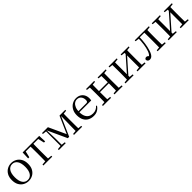

<svg xmlns="http://www.w3.org/2000/svg" viewBox="546 -2330 4144 4144"><g transform="rotate(-45 2617.5 -258.5)"><path d="M297.5 14.6Q231.2 14.6 174.4 -15.9Q117.6 -46.5 83 -107.4Q48.4 -168.3 48.4 -257.8Q48.4 -347.6 84.1 -408.5Q119.7 -469.3 176.7 -500Q233.7 -530.6 297.5 -530.6Q362.2 -530.6 419.2 -500.1Q476.2 -469.5 511.9 -408.7Q547.5 -347.8 547.5 -257.8Q547.5 -168 512.4 -107.2Q477.3 -46.3 420.5 -15.8Q363.7 14.6 297.5 14.6ZM297.5 -16.4Q372 -16.4 414.7 -78.2Q457.4 -140.1 457.4 -256.6Q457.4 -373.4 414.7 -436.1Q372 -498.8 297.5 -498.8Q223.1 -498.8 180.3 -436.1Q137.5 -373.4 137.5 -256.6Q137.5 -140.1 180.3 -78.2Q223.1 -16.4 297.5 -16.4Z M629.3 -341.2 636.1 -516H1141.9L1148.7 -341.2H1113.1L1072.8 -513.4L1115.2 -483.7H662.7L705.2 -513.4L665.3 -341.2ZM754.2 0V-27.8L868.9 -38.6H909.3L1023.8 -27.8V0ZM845.2 0Q846.2 -24.4 846.8 -65.3Q847.4 -106.3 847.9 -150.3Q848.4 -194.3 848.4 -228.5V-288.3Q848.4 -321.7 847.9 -365.7Q847.4 -409.7 846.8 -450.7Q846.2 -491.8 845.2 -516H932.8Q931.8 -491.8 931.3 -450.7Q930.8 -409.7 930.3 -365.7Q929.8 -321.7 929.8 -288.3V-228.5Q929.8 -194.3 930.3 -150.3Q930.8 -106.3 931.3 -65.3Q931.8 -24.4 932.8 0Z M1543.3 -44.4 1334.3 -500.2H1328.6V-516H1407.3L1597.9 -101.4H1578.3L1761.7 -516H1793.3V-500.6H1786.5L1585.6 -44.4ZM1772.6 0 1775.2 -221.5 1780.5 -516H1856Q1855 -491.8 1854.4 -450.7Q1853.8 -409.7 1853.3 -365.7Q1852.8 -321.7 1852.8 -288.3V-228.5Q1852.8 -194.3 1853.3 -150.3Q1853.8 -106.3 1854.4 -65.3Q1855 -24.4 1856 0ZM1225.5 0V-27.8L1324.2 -37.8H1340.3L1435.4 -27.8V0ZM1688.6 0V-27.8L1796.8 -38.6H1829L1936.4 -27.8V0ZM1227.3 -489.1V-516H1337.1V-477.4H1325.3ZM1315 0V-516H1339.8L1349.7 -222.7V0ZM1810.5 -477.4V-516H1937.2V-489.1L1829.8 -477.4Z M2284.3 14.6Q2210.5 14.6 2152.6 -15.4Q2094.7 -45.5 2062.1 -106.2Q2029.4 -167 2029.4 -256.8Q2029.4 -341.1 2063.5 -402.5Q2097.6 -463.8 2153.8 -497.2Q2210 -530.6 2275.9 -530.6Q2341.2 -530.6 2387.4 -503.3Q2433.6 -475.9 2458.1 -429.2Q2482.7 -382.4 2482.7 -323.2Q2482.7 -286.8 2476.4 -262.9H2067.6V-294.2H2358.3Q2384.6 -294.2 2394 -308.2Q2403.3 -322.1 2403.3 -352.3Q2403.3 -416.2 2369.2 -457.5Q2335.2 -498.8 2273.6 -498.8Q2229.8 -498.8 2194 -471.6Q2158.1 -444.5 2137 -392.8Q2115.9 -341.2 2115.9 -268.7Q2115.9 -188 2140.4 -135.9Q2164.9 -83.8 2207.9 -59.4Q2251 -35 2306.5 -35Q2359.5 -35 2398.8 -53.7Q2438.2 -72.3 2468.7 -108.1L2484.6 -94.3Q2452 -43.5 2402 -14.4Q2352 14.6 2284.3 14.6Z M2651.1 0Q2652.3 -24.4 2652.8 -65.4Q2653.3 -106.3 2653.8 -150.3Q2654.3 -194.3 2654.3 -228.5V-288.3Q2654.3 -321.7 2653.8 -365.7Q2653.3 -409.8 2652.8 -450.8Q2652.3 -491.8 2651.1 -516H2740.3Q2739.3 -491.7 2738.8 -450.1Q2738.3 -408.6 2737.8 -363Q2737.3 -317.5 2737.3 -279.8V-260.2Q2737.3 -210.2 2737.8 -159.3Q2738.3 -108.5 2738.8 -66.4Q2739.3 -24.3 2740.3 0ZM3003.4 0Q3005.4 -24.3 3005.9 -66.4Q3006.4 -108.5 3006.9 -159.3Q3007.4 -210.2 3007.4 -260.2V-279.8Q3007.4 -317.4 3006.9 -363.1Q3006.4 -408.7 3005.9 -450.2Q3005.4 -491.7 3003.4 -516H3091.9Q3090.9 -491.7 3090.4 -450.7Q3089.9 -409.7 3089.4 -365.7Q3088.9 -321.7 3088.9 -288.3V-228.5Q3088.9 -194.3 3089.4 -150.3Q3089.9 -106.3 3090.4 -65.4Q3090.9 -24.4 3091.9 0ZM2571.5 0V-27.8L2680.7 -38.6H2712.7L2819.3 -27.8V0ZM2571.5 -489.1V-516H2819.3V-489.1L2712.7 -477.4H2680.7ZM2924.6 0V-27.8L3032.8 -38.6H3065.8L3171.7 -27.8V0ZM2924.6 -489.1V-516H3171.7V-489.1L3065.8 -477.4H3032.8ZM2695 -256V-287.5H3047.9V-256Z M3259.5 0V-27.8L3367.7 -38.6H3402.3L3507.3 -27.8V0ZM3626.9 0V-27.8L3729.6 -38.6H3764L3872.2 -27.8V0ZM3339.1 0Q3340.3 -24.4 3340.8 -65.3Q3341.3 -106.3 3341.8 -150.3Q3342.3 -194.3 3342.3 -228.5V-288.3Q3342.3 -321.7 3341.8 -365.7Q3341.3 -409.7 3340.8 -450.7Q3340.3 -491.8 3339.1 -516H3420.7V0ZM3398.1 -46.9 3362.9 -65.8H3374.3L3551.2 -265.6L3732 -470.9L3765.7 -451H3754.4L3576.1 -249.4ZM3711.1 0V-516H3792.4Q3791.4 -491.8 3790.9 -450.7Q3790.4 -409.7 3789.9 -365.7Q3789.4 -321.7 3789.4 -288.3V-228.5Q3789.4 -194.3 3789.9 -150.3Q3790.4 -106.3 3790.9 -65.3Q3791.4 -24.4 3792.4 0ZM3259.5 -489.1V-516H3507.3V-489.1L3403.1 -477.4H3368.7ZM3626.9 -489.1V-516H3872.2V-489.1L3764.8 -477.4H3730.4Z M3995.7 10.2Q3966.6 10.2 3948.1 -7Q3929.7 -24.2 3929.7 -54.8Q3936.7 -71.3 3949.1 -79.3Q3961.4 -87.4 3979.3 -87.4Q3997.3 -87.4 4013.3 -77Q4029.4 -66.6 4047.6 -45.9V-35.9H4019V-46.1Q4044.7 -62.7 4061.5 -85.7Q4078.2 -108.6 4092.9 -149.1Q4118.7 -221.4 4131.6 -313.7Q4144.5 -406.1 4146.3 -516H4182.4Q4180.2 -403.6 4166.3 -308Q4152.4 -212.4 4128.6 -138.5Q4112 -84.3 4091.6 -51.4Q4071.2 -18.6 4047.2 -4.2Q4023.3 10.2 3995.7 10.2ZM4057.8 -489.1V-516H4161V-477.4H4153.8ZM4162.8 -486V-516H4353.9V-486ZM4241.2 0V-27.8L4349.9 -38.6H4382.3L4488 -27.8V0ZM4320.7 0Q4321.7 -24.4 4322.2 -65.3Q4322.7 -106.3 4323.2 -150.3Q4323.7 -194.3 4323.7 -228.5V-288.3Q4323.7 -321.7 4323.2 -365.7Q4322.7 -409.7 4322.2 -450.7Q4321.7 -491.8 4320.7 -516H4409.2Q4408.2 -491.8 4407.2 -450.7Q4406.2 -409.7 4405.7 -365.7Q4405.2 -321.7 4405.2 -288.3V-228.5Q4405.2 -194.3 4405.7 -150.3Q4406.2 -106.3 4407.2 -65.3Q4408.2 -24.4 4409.2 0ZM4364.5 -477.4V-516H4488V-489.1L4382.3 -477.4Z M4577.5 0V-27.8L4685.7 -38.6H4720.3L4825.3 -27.8V0ZM4944.9 0V-27.8L5047.6 -38.6H5082L5190.2 -27.8V0ZM4657.1 0Q4658.3 -24.4 4658.8 -65.3Q4659.3 -106.3 4659.8 -150.3Q4660.3 -194.3 4660.3 -228.5V-288.3Q4660.3 -321.7 4659.8 -365.7Q4659.3 -409.7 4658.8 -450.7Q4658.3 -491.8 4657.1 -516H4738.7V0ZM4716.1 -46.9 4680.9 -65.8H4692.3L4869.2 -265.6L5050 -470.9L5083.7 -451H5072.4L4894.1 -249.4ZM5029.1 0V-516H5110.4Q5109.4 -491.8 5108.9 -450.7Q5108.4 -409.7 5107.9 -365.7Q5107.4 -321.7 5107.4 -288.3V-228.5Q5107.4 -194.3 5107.9 -150.3Q5108.4 -106.3 5108.9 -65.3Q5109.4 -24.4 5110.4 0ZM4577.5 -489.1V-516H4825.3V-489.1L4721.1 -477.4H4686.7ZM4944.9 -489.1V-516H5190.2V-489.1L5082.8 -477.4H5048.4Z"/></g></svg>

Font: Noto Serif KR
Style: Regular
Weight: 200
Designer: Ryoko NISHIZUKA 西塚涼子 (kana & ideographs); Frank Grießhammer (Latin, Greek & Cyrillic); Wenlong ZHANG 张文龙 (bopomofo); San
Foundry: Adobe
Version: Version 2.001;hotconv 1.1.0;makeotfexe 2.6.0